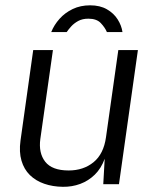

<svg xmlns="http://www.w3.org/2000/svg" viewBox="-20 -710 595 740"><path d="M222 10Q183 9.5 150.5 -1.8Q118 -13 95.2 -35.2Q72.5 -57.5 62.8 -90.8Q53 -124 59 -168L108 -517H184L135.5 -175Q128 -120.5 154.2 -86.8Q180.5 -53 244.5 -53Q301.5 -53 340.5 -84.8Q379.5 -116.5 388.5 -181L436 -517H511.5L438.5 0H378L383.5 -98Q370 -61 345.5 -37Q321 -13 289.2 -1.2Q257.5 10.5 222 10ZM177.5 -586.5Q188.5 -614 209.5 -637.5Q230.5 -661 260.2 -675.2Q290 -689.5 327.5 -689.5Q365.5 -689.5 392 -674.2Q418.5 -659 433.5 -635.2Q448.5 -611.5 452 -586.5H392Q384.5 -604 368.5 -621Q352.5 -638 320.5 -638Q297.5 -638 281.2 -629Q265 -620 254.2 -608Q243.5 -596 237 -586.5Z"/></svg>

Font: Public Sans Thin Light
Style: Italic
Weight: 300
Italic angle: -8°
Version: Version 2.001